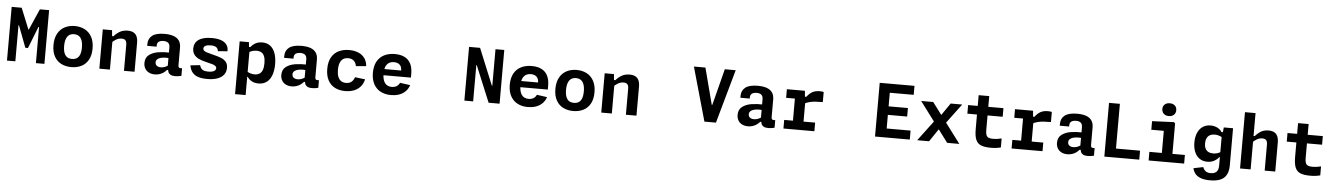

<svg xmlns="http://www.w3.org/2000/svg" viewBox="-31 -1600 18041 2599"><g transform="rotate(5 8990.0 -301.0)"><path d="M191.7 -730 307.6 -444.9H313.6L439.2 -730H564.3V0H448.7V-489.7H440.1L323.8 -194.5H288L176.1 -489.7H169.3V0H55.7V-730Z M930 12Q854.6 12 794.7 -17.3Q734.8 -46.6 699.5 -108.8Q664.2 -170.9 664.2 -264.6Q664.2 -358.7 699.5 -421.9Q734.8 -485.1 794.9 -515.6Q855 -546.2 930 -546.2Q1005 -546.2 1065.2 -515.6Q1125.3 -485.1 1160.6 -421.9Q1195.8 -358.8 1195.8 -264.6Q1195.8 -170.8 1160.6 -108.7Q1125.3 -46.6 1065.4 -17.3Q1005.4 12 930 12ZM930 -435.2Q893.3 -435.2 866.5 -418.5Q839.8 -401.8 824.5 -364.1Q809.2 -326.3 809.2 -265Q809.2 -204.1 824.5 -167.2Q839.8 -130.2 866.3 -114.6Q892.9 -98.9 930 -98.9Q967.1 -98.9 993.6 -114.6Q1020.2 -130.2 1035.5 -167.2Q1050.8 -204.1 1050.8 -265Q1050.8 -326.3 1035.5 -364.1Q1020.2 -401.8 993.4 -418.5Q966.7 -435.2 930 -435.2Z M1454.5 0H1310.8V-534.2H1436.7L1445.8 -437.5H1454.5ZM1645.5 0V-355.6Q1645.5 -384.2 1637.1 -401.2Q1628.8 -418.1 1613.7 -425Q1598.7 -431.8 1577 -431.8Q1537.2 -431.8 1501.8 -411.5Q1466.4 -391.2 1433 -354.8V-454.2H1462.2Q1504.2 -500 1547.9 -523Q1591.5 -546.1 1649.1 -546.1Q1695.7 -546.1 1726.7 -530.1Q1757.7 -514.2 1773.4 -480.3Q1789.2 -446.4 1789.2 -392.7V0Z M2373.9 -378.4V-140.8Q2373.9 -124 2378.3 -115.6Q2382.7 -107.2 2393.6 -104.4Q2404.5 -101.5 2425.8 -103.2V0Q2381 11.5 2342.3 11.5Q2300.3 11.5 2277.6 -1.5Q2254.8 -14.6 2246.5 -36.5Q2238.2 -58.3 2238.2 -90.3L2230.2 -99.7V-372.5Q2230.2 -400.1 2219.5 -417.2Q2208.7 -434.4 2189.8 -441.7Q2170.8 -449 2143.9 -449.3Q2117 -449.2 2097.6 -442.2Q2078.2 -435.2 2067.6 -420.5Q2057 -405.8 2056.9 -383.7L2056.8 -364.2H1929.4V-390.1Q1929.4 -463 1982.5 -504.6Q2035.7 -546.2 2150.5 -546.2Q2221.2 -546.2 2270.8 -529.3Q2320.3 -512.4 2347.1 -475.3Q2373.9 -438.2 2373.9 -378.4ZM2199.7 -226.6Q2155.1 -226.6 2124.4 -217.8Q2093.7 -209 2077.8 -192.2Q2061.8 -175.5 2061.8 -151.1Q2061.8 -132.4 2071 -118.8Q2080.1 -105.2 2097.1 -97.9Q2114.1 -90.6 2137.6 -90.6Q2167.5 -90.6 2195.7 -102.3Q2223.9 -114.1 2249.5 -135.5L2246.8 -63.2H2225.6Q2205 -39.8 2181.7 -23.5Q2158.3 -7.2 2128.2 2.4Q2098.1 12 2064.3 12Q2019.1 12 1984.5 -5.4Q1949.8 -22.8 1930.9 -55.2Q1911.9 -87.5 1911.9 -131Q1911.9 -203.8 1962.6 -241.7Q2013.3 -279.7 2087.4 -291Q2161.4 -302.4 2248.8 -299.5L2292.3 -214.8Q2268.8 -220.1 2246.9 -223.3Q2224.9 -226.6 2199.7 -226.6Z M3018.1 -386 2888.6 -375.8Q2885.2 -411.2 2860.5 -428.4Q2835.8 -445.6 2785.1 -445.6Q2738.9 -445.6 2714.3 -432.3Q2689.7 -419 2689.7 -394Q2689.7 -377.5 2701.4 -366.8Q2713.2 -356.1 2735.3 -348.3Q2757.5 -340.5 2803.7 -328.8Q2819.8 -324.8 2835.5 -320.8Q2903.7 -303.9 2942.8 -287.6Q2982 -271.3 3006.6 -241.2Q3031.2 -211 3031.2 -161Q3031.2 -107.2 3002 -68.3Q2972.7 -29.5 2915.5 -8.8Q2858.3 11.9 2776.4 11.9Q2701.8 11.9 2652.2 -4.9Q2602.5 -21.7 2573.7 -57.7Q2544.8 -93.7 2534.5 -152.3L2665.4 -166.4Q2673.1 -136.7 2688.2 -119.8Q2703.2 -103 2726.1 -96Q2748.9 -88.9 2784.6 -88.9Q2820 -88.9 2842.8 -96.4Q2865.6 -103.8 2875.9 -116.2Q2886.2 -128.7 2886.2 -144.1Q2886.2 -162.5 2870.8 -174.1Q2855.5 -185.8 2828.1 -194Q2800.7 -202.2 2736.8 -217.4Q2678.2 -230.8 2638.2 -250.8Q2598.2 -270.8 2575.8 -303.1Q2553.3 -335.4 2553.3 -382.9Q2553.3 -461 2614.2 -503.6Q2675 -546.2 2793.9 -546.2Q2868 -546.2 2919.1 -527.9Q2970.2 -509.7 2995.5 -473.8Q3020.7 -437.8 3018.1 -386Z M3314.5 183.3H3170.8V-534.2H3296.7L3305.8 -442.1H3314.5ZM3474.2 12Q3420.2 12 3381.7 -9.3Q3343.1 -30.6 3322.1 -64.6H3292.9V-144.8Q3320.2 -125.2 3350.4 -115.8Q3380.6 -106.2 3410 -106.2Q3450.8 -106.2 3477.4 -123.5Q3504 -140.8 3517.4 -176.6Q3530.8 -212.5 3530.8 -268.4Q3530.8 -324.1 3517.5 -359Q3504.2 -394 3477.8 -410.7Q3451.2 -427.4 3410.3 -427.4Q3379.8 -427.4 3349.8 -417.8Q3319.8 -408.2 3292.9 -388.6V-469.2H3321.6Q3347.6 -503.6 3386.4 -524.9Q3425.2 -546.2 3478.2 -546.2Q3544.8 -546.2 3588.9 -510.8Q3633 -475.4 3654.4 -413.1Q3675.8 -350.8 3675.8 -268.4Q3675.8 -185.7 3654.2 -122.7Q3632.6 -59.8 3587.3 -23.9Q3542 12 3474.2 12Z M4233.9 -378.4V-140.8Q4233.9 -124 4238.3 -115.6Q4242.7 -107.2 4253.6 -104.4Q4264.5 -101.5 4285.8 -103.2V0Q4241 11.5 4202.3 11.5Q4160.3 11.5 4137.6 -1.5Q4114.8 -14.6 4106.5 -36.5Q4098.2 -58.3 4098.2 -90.3L4090.2 -99.7V-372.5Q4090.2 -400.1 4079.5 -417.2Q4068.7 -434.4 4049.8 -441.7Q4030.8 -449 4003.9 -449.3Q3977 -449.2 3957.6 -442.2Q3938.2 -435.2 3927.6 -420.5Q3917 -405.8 3916.9 -383.7L3916.8 -364.2H3789.4V-390.1Q3789.4 -463 3842.5 -504.6Q3895.7 -546.2 4010.5 -546.2Q4081.2 -546.2 4130.8 -529.3Q4180.3 -512.4 4207.1 -475.3Q4233.9 -438.2 4233.9 -378.4ZM4059.7 -226.6Q4015.1 -226.6 3984.4 -217.8Q3953.7 -209 3937.8 -192.2Q3921.8 -175.5 3921.8 -151.1Q3921.8 -132.4 3931 -118.8Q3940.1 -105.2 3957.1 -97.9Q3974.1 -90.6 3997.6 -90.6Q4027.5 -90.6 4055.7 -102.3Q4083.9 -114.1 4109.5 -135.5L4106.8 -63.2H4085.6Q4065 -39.8 4041.7 -23.5Q4018.3 -7.2 3988.2 2.4Q3958.1 12 3924.3 12Q3879.1 12 3844.5 -5.4Q3809.8 -22.8 3790.9 -55.2Q3771.9 -87.5 3771.9 -131Q3771.9 -203.8 3822.6 -241.7Q3873.3 -279.7 3947.4 -291Q4021.4 -302.4 4108.8 -299.5L4152.3 -214.8Q4128.8 -220.1 4106.9 -223.3Q4084.9 -226.6 4059.7 -226.6Z M4651.1 12Q4568.9 12 4508.9 -19.9Q4448.9 -51.8 4416.5 -114.2Q4384.2 -176.6 4384.2 -266.6Q4384.2 -361.6 4419.7 -424Q4455.2 -486.5 4516.8 -516.3Q4578.4 -546.2 4658.3 -546.2Q4727.6 -546.2 4781.7 -524.2Q4835.8 -502.3 4868.5 -458.2Q4901.2 -414 4906.2 -349.1L4767.4 -337Q4759.6 -383.9 4730.7 -409.6Q4701.8 -435.2 4653.6 -435.2Q4592.2 -435.2 4560.7 -392.3Q4529.2 -349.4 4529.2 -266.6Q4529.2 -210.5 4543.6 -173.1Q4558 -135.8 4585.7 -117.3Q4613.4 -98.9 4653.2 -98.9Q4699.1 -98.9 4727.2 -121.9Q4755.2 -144.8 4768.7 -186.4L4907 -169.6Q4891.9 -105.5 4854 -64.9Q4816.1 -24.3 4763.9 -6.2Q4711.8 12 4651.1 12Z M5280.2 -546.2Q5357.8 -546.2 5412.1 -519Q5466.4 -491.8 5494.8 -436.8Q5523.1 -381.7 5523.1 -299.2V-247.1H5117.8V-331.2H5403.9L5383 -312.6V-332Q5383 -383.1 5354.5 -409.4Q5325.9 -435.7 5276.1 -435.7Q5216.8 -435.7 5183 -395.5Q5149.2 -355.4 5149.2 -268.3Q5149.2 -185.5 5181 -142.2Q5212.9 -98.9 5274.6 -98.9Q5311.9 -98.9 5339.5 -115Q5367.2 -131.2 5382.2 -164L5521.8 -144.4Q5502.8 -89 5464.8 -54Q5426.8 -18.9 5378 -3.5Q5329.2 12 5274.2 12Q5193.7 12 5132.8 -19.8Q5072 -51.5 5038.1 -114.4Q5004.2 -177.3 5004.2 -268.3Q5004.2 -359.8 5038.8 -422.2Q5073.5 -484.5 5135.7 -515.3Q5197.8 -546.2 5280.2 -546.2Z M6396 -493.2H6390V0H6270.8V-730H6420.4L6624 -233.5H6630V-730H6749.2V0H6600.3Z M7140.2 -546.2Q7217.8 -546.2 7272.1 -519Q7326.4 -491.8 7354.8 -436.8Q7383.1 -381.7 7383.1 -299.2V-247.1H6977.8V-331.2H7263.9L7243 -312.6V-332Q7243 -383.1 7214.5 -409.4Q7185.9 -435.7 7136.1 -435.7Q7076.8 -435.7 7043 -395.5Q7009.2 -355.4 7009.2 -268.3Q7009.2 -185.5 7041 -142.2Q7072.9 -98.9 7134.6 -98.9Q7171.9 -98.9 7199.5 -115Q7227.2 -131.2 7242.2 -164L7381.8 -144.4Q7362.8 -89 7324.8 -54Q7286.8 -18.9 7238 -3.5Q7189.2 12 7134.2 12Q7053.7 12 6992.8 -19.8Q6932 -51.5 6898.1 -114.4Q6864.2 -177.3 6864.2 -268.3Q6864.2 -359.8 6898.8 -422.2Q6933.5 -484.5 6995.7 -515.3Q7057.8 -546.2 7140.2 -546.2Z M7750 12Q7674.6 12 7614.7 -17.3Q7554.8 -46.6 7519.5 -108.8Q7484.2 -170.9 7484.2 -264.6Q7484.2 -358.7 7519.5 -421.9Q7554.8 -485.1 7614.9 -515.6Q7675 -546.2 7750 -546.2Q7825 -546.2 7885.2 -515.6Q7945.3 -485.1 7980.6 -421.9Q8015.8 -358.8 8015.8 -264.6Q8015.8 -170.8 7980.6 -108.7Q7945.3 -46.6 7885.4 -17.3Q7825.4 12 7750 12ZM7750 -435.2Q7713.3 -435.2 7686.5 -418.5Q7659.8 -401.8 7644.5 -364.1Q7629.2 -326.3 7629.2 -265Q7629.2 -204.1 7644.5 -167.2Q7659.8 -130.2 7686.3 -114.6Q7712.9 -98.9 7750 -98.9Q7787.1 -98.9 7813.6 -114.6Q7840.2 -130.2 7855.5 -167.2Q7870.8 -204.1 7870.8 -265Q7870.8 -326.3 7855.5 -364.1Q7840.2 -401.8 7813.4 -418.5Q7786.7 -435.2 7750 -435.2Z M8274.5 0H8130.8V-534.2H8256.7L8265.8 -437.5H8274.5ZM8465.5 0V-355.6Q8465.5 -384.2 8457.1 -401.2Q8448.8 -418.1 8433.7 -425Q8418.7 -431.8 8397 -431.8Q8357.2 -431.8 8321.8 -411.5Q8286.4 -391.2 8253 -354.8V-454.2H8282.2Q8324.2 -500 8367.9 -523Q8411.5 -546.1 8469.1 -546.1Q8515.7 -546.1 8546.7 -530.1Q8577.7 -514.2 8593.4 -480.3Q8609.2 -446.4 8609.2 -392.7V0Z M9482.6 -730 9611.7 -234.9H9619.2L9745.9 -730H9894L9689.2 0H9532.5L9326 -730Z M10433.9 -378.4V-140.8Q10433.9 -124 10438.3 -115.6Q10442.7 -107.2 10453.6 -104.4Q10464.5 -101.5 10485.8 -103.2V0Q10441 11.5 10402.3 11.5Q10360.3 11.5 10337.6 -1.5Q10314.8 -14.6 10306.5 -36.5Q10298.2 -58.3 10298.2 -90.3L10290.2 -99.7V-372.5Q10290.2 -400.1 10279.5 -417.2Q10268.7 -434.4 10249.8 -441.7Q10230.8 -449 10203.9 -449.3Q10177 -449.2 10157.6 -442.2Q10138.2 -435.2 10127.6 -420.5Q10117 -405.8 10116.9 -383.7L10116.8 -364.2H9989.4V-390.1Q9989.4 -463 10042.5 -504.6Q10095.7 -546.2 10210.5 -546.2Q10281.2 -546.2 10330.8 -529.3Q10380.3 -512.4 10407.1 -475.3Q10433.9 -438.2 10433.9 -378.4ZM10259.7 -226.6Q10215.1 -226.6 10184.4 -217.8Q10153.7 -209 10137.8 -192.2Q10121.8 -175.5 10121.8 -151.1Q10121.8 -132.4 10131 -118.8Q10140.1 -105.2 10157.1 -97.9Q10174.1 -90.6 10197.6 -90.6Q10227.5 -90.6 10255.7 -102.3Q10283.9 -114.1 10309.5 -135.5L10306.8 -63.2H10285.6Q10265 -39.8 10241.7 -23.5Q10218.3 -7.2 10188.2 2.4Q10158.1 12 10124.3 12Q10079.1 12 10044.5 -5.4Q10009.8 -22.8 9990.9 -55.2Q9971.9 -87.5 9971.9 -131Q9971.9 -203.8 10022.6 -241.7Q10073.3 -279.7 10147.4 -291Q10221.4 -302.4 10308.8 -299.5L10352.3 -214.8Q10328.8 -220.1 10306.9 -223.3Q10284.9 -226.6 10259.7 -226.6Z M10860.6 -435.8H10869.2V-0.2H10725.6V-439.7L10748.1 -417.2H10606.4V-534.2H10851.4ZM10846.6 -356V-454.3H10876.8Q10912.7 -501.7 10952.8 -523.9Q10992.9 -546.1 11053.6 -546.1Q11082.3 -546.1 11106.1 -540.2V-402.9Q11044.6 -402.9 11001.9 -399.6Q10959.3 -396.2 10921.7 -386Q10884 -375.8 10846.6 -356ZM10606.4 -117H11026.8V0H10606.4Z M11850.8 0V-730H11998.4V0ZM12323.2 0H11925V-122.1H12323.2ZM12260.8 -307.4H11937.5V-423.2H12260.8ZM11925 -607.9V-730H12323.2V-607.9Z M12594.8 -534.2 12996.4 0H12830.9L12431.2 -534.2ZM12831.9 -534.2H12988.8L12758.1 -225.3L12679.8 -312.4ZM12585.1 0H12423.6L12660 -314.8L12735.9 -222.8Z M13549 -534.2V-417.2H13069V-534.2H13239.4H13253.9ZM13199.7 -218.2V-680.1H13343.3V-217.4Q13343.3 -172.8 13353.5 -149.3Q13363.6 -125.9 13385.6 -117Q13407.6 -108 13447.6 -108Q13495.6 -108 13560.7 -123.2V-1.7Q13532.1 6.2 13498.6 10.5Q13465.2 14.9 13428 14.9Q13341.5 15 13293 -4.2Q13244.6 -23.4 13222.1 -73.5Q13199.7 -123.6 13199.7 -218.2Z M13960.6 -435.8H13969.2V-0.2H13825.6V-439.7L13848.1 -417.2H13706.4V-534.2H13951.4ZM13946.6 -356V-454.3H13976.8Q14012.7 -501.7 14052.8 -523.9Q14092.9 -546.1 14153.6 -546.1Q14182.3 -546.1 14206.1 -540.2V-402.9Q14144.6 -402.9 14101.9 -399.6Q14059.3 -396.2 14021.7 -386Q13984 -375.8 13946.6 -356ZM13706.4 -117H14126.8V0H13706.4Z M14773.9 -378.4V-140.8Q14773.9 -124 14778.3 -115.6Q14782.7 -107.2 14793.6 -104.4Q14804.5 -101.5 14825.8 -103.2V0Q14781 11.5 14742.3 11.5Q14700.3 11.5 14677.6 -1.5Q14654.8 -14.6 14646.5 -36.5Q14638.2 -58.3 14638.2 -90.3L14630.2 -99.7V-372.5Q14630.2 -400.1 14619.5 -417.2Q14608.7 -434.4 14589.8 -441.7Q14570.8 -449 14543.9 -449.3Q14517 -449.2 14497.6 -442.2Q14478.2 -435.2 14467.6 -420.5Q14457 -405.8 14456.9 -383.7L14456.8 -364.2H14329.4V-390.1Q14329.4 -463 14382.5 -504.6Q14435.7 -546.2 14550.5 -546.2Q14621.2 -546.2 14670.8 -529.3Q14720.3 -512.4 14747.1 -475.3Q14773.9 -438.2 14773.9 -378.4ZM14599.7 -226.6Q14555.1 -226.6 14524.4 -217.8Q14493.7 -209 14477.8 -192.2Q14461.8 -175.5 14461.8 -151.1Q14461.8 -132.4 14471 -118.8Q14480.1 -105.2 14497.1 -97.9Q14514.1 -90.6 14537.6 -90.6Q14567.5 -90.6 14595.7 -102.3Q14623.9 -114.1 14649.5 -135.5L14646.8 -63.2H14625.6Q14605 -39.8 14581.7 -23.5Q14558.3 -7.2 14528.2 2.4Q14498.1 12 14464.3 12Q14419.1 12 14384.5 -5.4Q14349.8 -22.8 14330.9 -55.2Q14311.9 -87.5 14311.9 -131Q14311.9 -203.8 14362.6 -241.7Q14413.3 -279.7 14487.4 -291Q14561.4 -302.4 14648.8 -299.5L14692.3 -214.8Q14668.8 -220.1 14646.9 -223.3Q14624.9 -226.6 14599.7 -226.6Z M14966.7 0V-730H15114.2V0ZM15441.5 0H15039.8V-122.1H15441.5Z M15738.2 0V-450.8L15760.7 -417.5H15568.5V-534.2L15865.2 -547.1L15881.8 -531V0ZM15568.5 -117H16051.1V0H15568.5ZM15692.7 -710.1Q15692.7 -749.8 15718.7 -773.2Q15744.7 -796.6 15787.3 -796.6Q15830 -796.6 15856 -773.2Q15882 -749.8 15882 -710.1Q15882 -670 15856 -646.2Q15830 -622.3 15787.3 -622.3Q15759.3 -622.3 15738 -633.1Q15716.6 -643.8 15704.6 -663.8Q15692.7 -683.8 15692.7 -710.1Z M16364.2 -545.3Q16400.6 -545.3 16430.6 -535.1Q16460.7 -524.8 16482.6 -507.7Q16504.5 -490.5 16517.9 -468.8H16547.1V-388.5Q16519.8 -408.1 16489.6 -417.6Q16459.4 -427.1 16430 -427.1Q16391.8 -427.1 16364.5 -412.1Q16337.3 -397.1 16323.3 -368.2Q16309.2 -339.2 16309.2 -297.4Q16309.2 -256.3 16323.1 -228.1Q16337 -199.8 16364 -185.4Q16390.9 -170.9 16429.7 -170.9Q16460.2 -170.9 16490.2 -180.5Q16520.2 -190.2 16547.1 -209.8V-129.2H16518.4Q16492.4 -95.2 16452.6 -73.7Q16412.8 -52.2 16360.2 -52.2Q16298.6 -52.2 16254.2 -83Q16209.9 -113.8 16187 -169.2Q16164.2 -224.5 16164.2 -297.4Q16164.2 -370.7 16187.5 -426.7Q16210.8 -482.7 16256 -514Q16301.1 -545.3 16364.2 -545.3ZM16420.3 195.3Q16343.3 195.3 16293.7 177.2Q16244.1 159 16218.2 127.2Q16192.3 95.4 16181.7 51.4L16312.6 24.8Q16327.4 61.7 16352.2 79.7Q16377 97.7 16420.3 97.7Q16470.3 97.7 16497.9 71.3Q16525.5 44.9 16525.5 -14.9V-442.1H16534.2L16543.3 -534.2H16669.2V-30.9Q16669.2 48.3 16642 98.2Q16614.8 148.2 16560 171.8Q16505.2 195.3 16420.3 195.3Z M16810.8 0V-765H16954.5V0ZM17145.5 0V-355.6Q17145.5 -384.2 17137.1 -401.2Q17128.8 -418.1 17113.7 -425Q17098.7 -431.8 17077 -431.8Q17037.3 -431.8 17002 -411.5Q16966.7 -391.2 16933.5 -354.8V-454.2H16970.6Q16999.2 -485.7 17024.6 -505.1Q17049.9 -524.5 17080.4 -535.3Q17110.8 -546.1 17149.8 -546.1Q17196.2 -546.1 17227 -530.1Q17257.8 -514.2 17273.5 -480.3Q17289.2 -446.4 17289.2 -392.7V0Z M17889 -534.2V-417.2H17409V-534.2H17579.4H17593.9ZM17539.7 -218.2V-680.1H17683.3V-217.4Q17683.3 -172.8 17693.5 -149.3Q17703.6 -125.9 17725.6 -117Q17747.6 -108 17787.6 -108Q17835.6 -108 17900.7 -123.2V-1.7Q17872.1 6.2 17838.6 10.5Q17805.2 14.9 17768 14.9Q17681.5 15 17633 -4.2Q17584.6 -23.4 17562.1 -73.5Q17539.7 -123.6 17539.7 -218.2Z"/></g></svg>

Font: Monaspace Neon Var ExtraLight
Style: Regular
Weight: 200
Designer: Riley Cran and the Lettermatic Team
Version: Version 1.200 (Monaspace Neon Var)